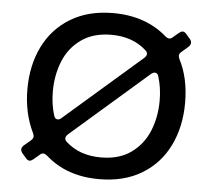

<svg xmlns="http://www.w3.org/2000/svg" viewBox="-53 -803 964 872"><g transform="rotate(5 429.0 -366.5)"><path d="M750 -689Q759 -689 767 -679L786 -657Q792 -650 792 -641Q792 -632 783 -623L752 -596Q742 -589 742 -577Q742 -573 746 -563Q789 -480 789 -367Q789 -258 747 -172Q705 -86 624 -37Q543 12 429 12Q281 12 185 -74Q175 -82 168 -82Q159 -82 152 -75L125 -52Q115 -44 108 -44Q99 -44 91 -54L72 -76Q66 -84 66 -92Q66 -101 75 -110L107 -137Q117 -146 117 -156Q117 -160 113 -170Q70 -258 70 -367Q70 -476 112 -561.5Q154 -647 235 -696Q316 -745 429 -745Q504 -745 566 -723Q628 -701 674 -660Q684 -652 691 -652Q700 -652 707 -659L733 -681Q743 -689 750 -689ZM202 -257Q207 -242 219 -242Q227 -242 234 -248L587 -555Q597 -565 597 -573Q597 -582 589 -589Q527 -646 429 -646Q347 -646 292 -607Q237 -568 211.5 -504.5Q186 -441 186 -367Q186 -308 202 -257ZM657 -477Q653 -492 640 -492Q633 -492 625 -486L271 -178Q261 -168 261 -160Q261 -151 269 -144Q331 -87 429 -87Q512 -87 566.5 -126Q621 -165 647 -228.5Q673 -292 673 -367Q673 -426 657 -477Z"/></g></svg>

Font: Shippori Gothic B2 Bold
Style: Regular
Weight: 700
Designer: FONTDASU
Foundry: FONTDASU / Google Inc. / but / Adobe
Version: Version 1.130